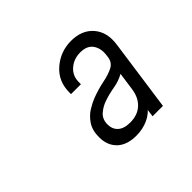

<svg xmlns="http://www.w3.org/2000/svg" viewBox="-91 -878 576 576"><g transform="rotate(-45 197.0 -590.0)"><path d="M198.5 -420Q159 -420 137.5 -440.5Q116 -461 116 -496Q116 -525.5 128.8 -544.2Q141.5 -563 159 -573.5Q176.5 -584 189.5 -589Q217.5 -599.5 242.8 -604.5Q268 -609.5 285.2 -618.2Q302.5 -627 305 -648L306 -656Q309 -681 296.8 -698.5Q284.5 -716 256 -716Q228.5 -716 209.2 -699.2Q190 -682.5 190 -656V-647H148V-654Q148 -701.5 182 -730.8Q216 -760 261 -760Q307 -760 332 -730.8Q357 -701.5 350 -654L318 -427H274L280 -472L287 -462Q272 -441 249 -430.5Q226 -420 198.5 -420ZM213.5 -461Q245 -461 264.2 -478.8Q283.5 -496.5 288 -528L296 -585Q276.5 -574 253 -570Q229.5 -566 209 -559Q190.5 -553 175.8 -540.2Q161 -527.5 161 -505Q161 -485 174.2 -473Q187.5 -461 213.5 -461Z"/></g></svg>

Font: Mohave Light
Style: Italic
Weight: 300
Italic angle: -8°
Designer: Gumpita Rahayu
Foundry: Tokotype
Version: Version 2.003